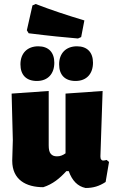

<svg xmlns="http://www.w3.org/2000/svg" viewBox="-20 -928 576 958"><path d="M524 -120 512 -130C505 -128 500 -127 495 -127C490 -127 487 -129 485 -132C482 -135 481 -141 481 -148L492 -474L307 -461V-163C300 -158 293 -154 287 -152C280 -149 273 -148 264 -148C250 -148 240 -152 233 -161C226 -169 223 -183 223 -203V-474L38 -461L44 -229L41 -126C41 -31 110 6 196 6C243 -9 278 -38 311 -74H323C340 -26 368 2 407 10C445 10 475 1 507 -20ZM123 -762C226 -749 308 -741 369 -736L385 -743L401 -826C314 -852 233 -879 158 -908L142 -901L114 -777ZM164 -524C220 -524 251 -561 251 -615C251 -666 223 -697 171 -697C116 -697 82 -662 82 -607C82 -554 111 -524 164 -524ZM357 -524C413 -524 444 -561 444 -615C444 -666 416 -697 364 -697C309 -697 275 -662 275 -607C275 -554 304 -524 357 -524Z"/></svg>

Font: Luna Sans Black
Style: Regular
Weight: 900
Designer: Juan Pablo del Peral
Foundry: Huerta Tipografica
Version: Version 2.001; ttfautohint (v1.5)